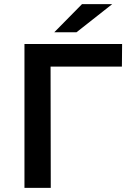

<svg xmlns="http://www.w3.org/2000/svg" viewBox="-20 -914 625 934"><path d="M573 -590H226L227 0H99V-700H574ZM379 -894H526L352 -757H244Z"/></svg>

Font: APTA Sans SemiBold
Style: Bold
Weight: 600
Version: Version 7.200